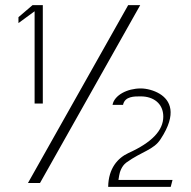

<svg xmlns="http://www.w3.org/2000/svg" viewBox="-20 -744 746 749"><path d="M52 -654 115 -700V-340H147V-724H107L52 -677ZM89 -30H136L527 -724H480ZM402 -15H646L653 -42H442L445 -60C447 -72 454 -96 473 -110C534 -154 580 -159 607 -202C672 -301 644 -353 603 -378C580 -392 551 -399 529 -399C477 -399 426 -373 419 -335H460C467 -369 505 -368 529 -368C579 -368 617 -340 617 -289C617 -235 572 -188 481 -147C440 -128 403 -88 402 -15Z"/></svg>

Font: Charger Sport
Style: HLExt
Weight: 100
Designer: Jasper
Foundry: Cannot Into Space Fonts
Version: Version 1.1